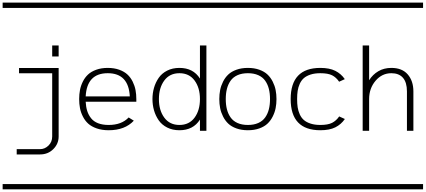

<svg xmlns="http://www.w3.org/2000/svg" viewBox="-20 -990 3222 1453"><path d="M423.8 -646V-562.5H375V-646ZM124 -435.5V-475.6H423.8V43Q423.8 98.1 383.5 138.4Q343.3 178.7 283.2 178.7H106.4V138.7H283.2Q319.3 138.7 347.2 111.3Q375 84 375 43V-435.5ZM0 402.8H530.3V442.9H0ZM0 -970.2H530.3V-930.2H0Z M628.4 -260.3H962.4Q953.1 -436 795.4 -436Q637.7 -436 628.4 -260.3ZM628.4 -220.2Q630.4 -180.7 640.1 -150.1Q649.9 -119.6 669.4 -95Q689 -70.3 722.4 -57.4Q755.9 -44.4 802.2 -44.4Q900.4 -44.4 953.6 -101.1L992.7 -76.7Q925.3 -4.4 802.2 -4.4Q751.5 -4.4 711.7 -18.3Q671.9 -32.2 647.5 -54.4Q623 -76.7 607.2 -108.2Q591.3 -139.6 585.2 -171.9Q579.1 -204.1 579.1 -240.2Q579.1 -276.4 585.2 -308.6Q591.3 -340.8 606.7 -372.1Q622.1 -403.3 646 -425.8Q669.9 -448.2 708.3 -462.2Q746.6 -476.1 795.4 -476.1Q844.2 -476.1 882.6 -462.2Q920.9 -448.2 944.8 -425.8Q968.8 -403.3 984.1 -372.1Q999.5 -340.8 1005.6 -308.6Q1011.7 -276.4 1011.7 -240.2V-220.2ZM530.3 402.8H1060.5V442.9H530.3ZM530.3 -970.2H1060.5V-930.2H530.3Z M1542 0H1493.2V-85Q1442.4 -4.4 1337.9 -4.4Q1285.6 -4.4 1245.1 -24.9Q1204.6 -45.4 1180.9 -79.8Q1157.2 -114.3 1145.5 -155Q1133.8 -195.8 1133.8 -240.2Q1133.8 -284.7 1145.5 -325.4Q1157.2 -366.2 1180.9 -400.6Q1204.6 -435.1 1245.1 -455.6Q1285.6 -476.1 1337.9 -476.1Q1442.4 -476.1 1493.2 -395.5V-646H1542ZM1452.4 -99.6Q1493.2 -154.8 1493.2 -240.2Q1493.2 -325.7 1452.4 -380.9Q1411.6 -436 1337.9 -436Q1264.2 -436 1223.4 -380.9Q1182.6 -325.7 1182.6 -240.2Q1182.6 -154.8 1223.4 -99.6Q1264.2 -44.4 1337.9 -44.4Q1411.6 -44.4 1452.4 -99.6ZM1060.5 402.8H1590.8V442.9H1060.5ZM1060.5 -970.2H1590.8V-930.2H1060.5Z M2065.9 -308.6Q2072.3 -276.4 2072.3 -240.2Q2072.3 -204.1 2065.9 -171.9Q2059.6 -139.6 2043.9 -108.4Q2028.3 -77.1 2004.4 -54.4Q1980.5 -31.7 1942.4 -18.1Q1904.3 -4.4 1856 -4.4Q1807.6 -4.4 1769.5 -18.1Q1731.4 -31.7 1707.5 -54.4Q1683.6 -77.1 1668 -108.4Q1652.3 -139.6 1646 -171.9Q1639.6 -204.1 1639.6 -240.2Q1639.6 -276.4 1646 -308.6Q1652.3 -340.8 1668 -372.1Q1683.6 -403.3 1707.5 -426Q1731.4 -448.7 1769.5 -462.4Q1807.6 -476.1 1856 -476.1Q1904.3 -476.1 1942.4 -462.4Q1980.5 -448.7 2004.4 -426Q2028.3 -403.3 2043.9 -372.1Q2059.6 -340.8 2065.9 -308.6ZM2014.6 -162.8Q2023.4 -197.3 2023.4 -240.2Q2023.4 -283.2 2014.6 -317.6Q2005.9 -352.1 1986.8 -379.2Q1967.8 -406.2 1934.6 -421.1Q1901.4 -436 1856 -436Q1810.5 -436 1777.3 -421.1Q1744.1 -406.2 1725.1 -379.2Q1706.1 -352.1 1697.3 -317.6Q1688.5 -283.2 1688.5 -240.2Q1688.5 -197.3 1697.3 -162.8Q1706.1 -128.4 1725.1 -101.3Q1744.1 -74.2 1777.3 -59.3Q1810.5 -44.4 1856 -44.4Q1901.4 -44.4 1934.6 -59.3Q1967.8 -74.2 1986.8 -101.3Q2005.9 -128.4 2014.6 -162.8ZM1590.8 402.8H2121.1V442.9H1590.8ZM1590.8 -970.2H2121.1V-930.2H1590.8Z M2589.4 -391.1 2546.4 -371.6Q2524.4 -404.3 2493.2 -420.2Q2461.9 -436 2404.3 -436Q2361.8 -436 2330.3 -425.8Q2298.8 -415.5 2279.5 -398.7Q2260.3 -381.8 2248.5 -356Q2236.8 -330.1 2232.7 -302.7Q2228.5 -275.4 2228.5 -240.2Q2228.5 -205.1 2232.7 -177.7Q2236.8 -150.4 2248.5 -124.5Q2260.3 -98.6 2279.5 -81.8Q2298.8 -64.9 2330.3 -54.7Q2361.8 -44.4 2404.3 -44.4Q2461.9 -44.4 2493.4 -60.5Q2524.9 -76.7 2546.9 -108.9L2589.8 -89.4Q2561.5 -48.3 2517.6 -26.4Q2473.6 -4.4 2404.3 -4.4Q2179.7 -4.4 2179.7 -240.2Q2179.7 -476.1 2404.3 -476.1Q2473.1 -476.1 2517.1 -454.1Q2561 -432.1 2589.4 -391.1ZM2121.1 402.8H2651.4V442.9H2121.1ZM2121.1 -970.2H2651.4V-930.2H2121.1Z M2724.6 -646H2773.4V-382.8Q2800.3 -425.8 2843 -450.9Q2885.7 -476.1 2941.9 -476.1Q3022.9 -476.1 3065.7 -426.8Q3108.4 -377.4 3108.4 -298.3V0H3059.6V-298.3Q3059.6 -366.7 3029.3 -401.4Q2999 -436 2941.9 -436Q2870.6 -436 2822 -378.7Q2773.4 -321.3 2773.4 -240.2V0H2724.6ZM2651.4 402.8H3181.6V442.9H2651.4ZM2651.4 -970.2H3181.6V-930.2H2651.4Z"/></svg>

Font: AzarMehrMSRS1
Style: Regular
Weight: 1
Designer: Amin Abedi
Version: Version 1.00